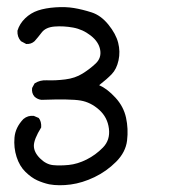

<svg xmlns="http://www.w3.org/2000/svg" viewBox="-20 -230 540 550"><path d="M121 298Q103 294 86.5 286.5Q70 279 53 262.5Q36 246 27.5 219.5Q19 193 21.5 164Q24 135 47 111Q60 100 77 102L91 108Q99 118 98 135Q77 169 77 187.5Q77 206 94.5 223.5Q112 241 132 243Q152 245 177 242.5Q202 240 228 227Q254 214 275 192.5Q296 171 292 138.5Q288 106 264 84.5Q240 63 211 58Q182 53 99 56Q88 55 79 47Q70 37 72 22L79 9Q94 -1 114 0Q139 1 167 -2.5Q195 -6 216 -19Q237 -32 254 -48Q271 -64 267 -87Q263 -110 240 -128Q217 -146 189.5 -151Q162 -156 136.5 -154Q111 -152 99.5 -137Q88 -122 79 -112Q69 -103 55 -104L40 -112Q29 -124 30 -142Q36 -162 52 -177.5Q68 -193 89 -200Q110 -207 139 -209Q168 -211 192 -207Q216 -203 242.5 -194.5Q269 -186 290.5 -159.5Q312 -133 318.5 -107.5Q325 -82 319.5 -57Q314 -32 300 -17.5Q286 -3 264 14Q287 24 310.5 49.5Q334 75 341 107Q348 139 344 172.5Q340 206 312.5 233.5Q285 261 250.5 277.5Q216 294 182.5 298.5Q149 303 121 298Z"/></svg>

Font: NaniFont Regular
Style: Regular
Weight: 400
Designer: Nanigashitei
Version: Version 1.036